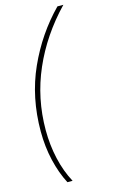

<svg xmlns="http://www.w3.org/2000/svg" viewBox="-132 -762 570 970"><g transform="rotate(-15 153.0 -277.5)"><path d="M94 158Q64 101 47 28.5Q30 -44 30 -124Q30 -302 97 -451Q164 -600 275 -713H306Q186 -588 121 -439Q56 -290 56 -124Q56 -46 72.5 26.5Q89 99 121 158Z"/></g></svg>

Font: Noto Sans SemiCondensed Thin
Style: Italic
Weight: 100
Width: 4
Italic angle: -12°
Designer: Monotype Design Team
Foundry: Monotype Imaging Inc.
Version: Version 2.013; ttfautohint (v1.8.4.7-5d5b)